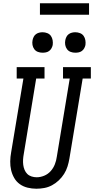

<svg xmlns="http://www.w3.org/2000/svg" viewBox="-20 -1145 575 1173"><path d="M202 8Q175 8 148.5 1.5Q122 -5 101 -20Q80 -35 67 -57.5Q54 -80 48 -105.5Q42 -131 42.5 -159Q43 -187 48 -214L123 -665H82V-735H252V-665H201L125 -203Q122 -187 121 -170.5Q120 -154 122 -138Q124 -122 130 -107.5Q136 -93 146.5 -82.5Q157 -72 172.5 -67Q188 -62 204 -62Q227 -62 250 -71.5Q273 -81 289.5 -99.5Q306 -118 315 -141Q324 -164 327 -187L406 -665H365V-735H535V-665H485L404 -176Q400 -152 392.5 -128Q385 -104 371.5 -82.5Q358 -61 339 -43Q320 -25 297.5 -13Q275 -1 250.5 3.5Q226 8 202 8ZM440 -823Q425 -823 411.5 -828Q398 -833 389.5 -844.5Q381 -856 378.5 -870.5Q376 -885 379 -900Q381 -910 386 -920Q391 -930 400 -936.5Q409 -943 419.5 -945.5Q430 -948 440 -948Q455 -948 469 -942.5Q483 -937 491 -925.5Q499 -914 501.5 -899.5Q504 -885 502 -870Q500 -860 494.5 -850Q489 -840 480 -833.5Q471 -827 460.5 -825Q450 -823 440 -823ZM240 -823Q225 -823 211.5 -828Q198 -833 189.5 -844.5Q181 -856 178.5 -870.5Q176 -885 179 -900Q181 -910 186 -920Q191 -930 200 -936.5Q209 -943 219.5 -945.5Q230 -948 240 -948Q255 -948 269 -942.5Q283 -937 291 -925.5Q299 -914 301.5 -899.5Q304 -885 302 -870Q300 -860 294.5 -850Q289 -840 280 -833.5Q271 -827 260.5 -825Q250 -823 240 -823ZM224 -1055V-1125H524V-1055Z"/></svg>

Font: Iosevka Slab Oblique
Style: Regular
Weight: 400
Italic angle: -9°
Monospace: yes
Designer: Belleve Invis
Foundry: Belleve Invis
Version: Version 11.1.1; ttfautohint (v1.8.3)